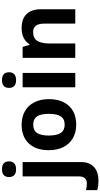

<svg xmlns="http://www.w3.org/2000/svg" viewBox="391 -1256 1040 1991"><g transform="rotate(-90 911.5 -260.0)"><path d="M152.8 -613.8Q71.8 -613.8 71.8 -686.8Q71.8 -759.8 152.8 -759.8Q233.9 -759.8 233.9 -687Q233.9 -652.3 213.6 -633.1Q193.4 -613.8 152.8 -613.8ZM5.9 120.1Q78.1 120.1 78.1 37.1V-545.9H227.1V59.1Q227.1 146 176.8 193.1Q126.5 240.2 34.2 240.2Q-22.9 240.2 -64 228V110.8Q-29.8 120.1 5.9 120.1Z M879.4 -273.9Q879.4 -140.6 809.1 -65.4Q738.8 9.8 613.3 9.8Q534.7 9.8 474.6 -24.7Q414.6 -59.1 382.3 -123.5Q350.1 -188 350.1 -273.9Q350.1 -407.7 419.9 -481.9Q489.7 -556.2 616.2 -556.2Q694.8 -556.2 754.9 -522Q814.9 -487.8 847.2 -423.8Q879.4 -359.9 879.4 -273.9ZM528.3 -395.8Q502 -355.5 502 -274.2Q502 -192.9 528.6 -151.4Q555.2 -109.9 615 -109.9Q674.8 -109.9 700.9 -151.1Q727.1 -192.4 727.1 -273.7Q727.1 -355 700.7 -395.5Q674.3 -436 614.5 -436Q554.7 -436 528.3 -395.8Z M1151.4 0H1002.4V-545.9H1151.4ZM1077.1 -613.8Q996.1 -613.8 996.1 -686.8Q996.1 -759.8 1077.1 -759.8Q1158.2 -759.8 1158.2 -687Q1158.2 -652.3 1137.9 -633.1Q1117.7 -613.8 1077.1 -613.8Z M1617.7 -556.2Q1712.9 -556.2 1762.2 -504.6Q1811.5 -453.1 1811.5 -356V0H1662.6V-318.8Q1662.6 -377.9 1641.6 -407.5Q1620.6 -437 1574.7 -437Q1512.2 -437 1484.4 -395.3Q1456.5 -353.5 1456.5 -256.8V0H1307.6V-545.9H1421.4L1441.4 -476.1H1449.7Q1500 -556.2 1617.7 -556.2Z"/></g></svg>

Font: NotoSans-Bold
Style: Bold
Weight: 700
Designer: Monotype Design team
Foundry: Monotype Imaging Inc.
Version: Version 1.04